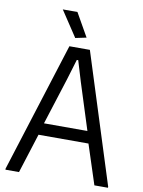

<svg xmlns="http://www.w3.org/2000/svg" viewBox="-100 -1004 795 1071"><g transform="rotate(10 297.5 -468.0)"><path d="M7 -6 239 -740H355L588 -6V0H511L438 -224H155L84 0H7ZM420 -292 336 -556 301 -672H293L258 -556L174 -292ZM263 -791 167 -936H250L325 -804Z"/></g></svg>

Font: Encode Sans Condensed
Style: Regular
Weight: 400
Designer: Pablo Impallari, Andres Torresi
Foundry: Pablo Impallari, Andres Torresi
Version: Version 1.000; ttfautohint (v1.00) -l 8 -r 50 -G 200 -x 14 -